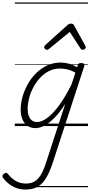

<svg xmlns="http://www.w3.org/2000/svg" viewBox="-121 -1030 739 1569"><path d="M86 519Q31 519 -13.5 495Q-58 471 -92 429Q-101 418 -101 408.5Q-101 399 -89 390Q-78 381 -70 382.5Q-62 384 -55 393Q-24 432 12 451Q48 470 91 470Q136 470 165.5 450.5Q195 431 217 391.5Q239 352 258 291L412 -181Q368 -112 325 -68Q282 -24 242.5 -3.5Q203 17 168 17Q131 17 104 -1.5Q77 -20 62.5 -54.5Q48 -89 48 -136Q48 -181 61.5 -233Q75 -285 102.5 -336Q130 -387 170 -428Q210 -469 262 -494Q314 -519 378 -519Q409 -519 444 -509Q479 -499 509 -480L514 -496Q517 -507 523.5 -511Q530 -515 543 -515Q561 -515 566 -507.5Q571 -500 567 -488L312 294Q286 374 256.5 423.5Q227 473 187 496Q147 519 86 519ZM182 -33Q220 -33 265.5 -66.5Q311 -100 361.5 -168.5Q412 -237 463 -339L495 -436Q458 -457 427.5 -463.5Q397 -470 370 -470Q320 -470 278 -448.5Q236 -427 204 -391.5Q172 -356 149.5 -312.5Q127 -269 116 -224.5Q105 -180 105 -141Q105 -109 113.5 -84.5Q122 -60 139 -46.5Q156 -33 182 -33ZM262 -623Q254 -623 247 -630Q240 -637 240 -645Q240 -650 242.5 -654Q245 -658 249 -662L430 -825Q438 -832 445 -834.5Q452 -837 460 -837Q467 -837 473.5 -834Q480 -831 484 -823L574 -660Q577 -655 578.5 -651Q580 -647 580 -644Q580 -635 571 -629Q562 -623 555 -623Q549 -623 544.5 -626Q540 -629 537 -634L449 -769L284 -634Q277 -629 272.5 -626Q268 -623 262 -623ZM0 490H598V500H0ZM0 -20H598V0H0ZM0 -505H598V-500H0ZM0 -1010H598V-1000H0Z"/></svg>

Font: Playwrite AU VIC Guides
Style: Regular
Weight: 400
Designer: Veronika Burian, José Scaglione
Foundry: TypeTogether
Version: Version 1.003